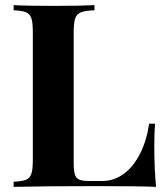

<svg xmlns="http://www.w3.org/2000/svg" viewBox="-20 -728 651 748"><path d="M267.1 -602.1V-94.2Q267.1 -62 272 -47.4Q276.9 -32.7 289.6 -27.8Q302.2 -22.9 330.1 -22.9H378.9Q424.3 -22.9 462.2 -50.8Q500 -78.6 525.6 -129.2Q551.3 -179.7 561 -246.1H584Q581.1 -211.9 581.1 -158.2Q581.1 -72.8 587.9 0Q520 -2.9 358.9 -2.9Q142.1 -2.9 33.2 0V-20Q66.9 -21.5 81.8 -27.8Q96.7 -34.2 102.3 -51.3Q107.9 -68.4 107.9 -106V-602.1Q107.9 -639.6 102.3 -656.7Q96.7 -673.8 81.5 -680.2Q66.4 -686.5 33.2 -688V-708Q84 -705.1 190.9 -705.1Q292.5 -705.1 348.1 -708V-688Q312 -686.5 295.7 -680.2Q279.3 -673.8 273.2 -656.7Q267.1 -639.6 267.1 -602.1Z"/></svg>

Font: TypoPRO Playfair Display
Style: Bold
Weight: 700
Designer: Claus Eggers Sørensen
Foundry: Claus Eggers Sørensen
Version: Version 1.004;PS 001.004;hotconv 1.0.70;makeotf.lib2.5.58329